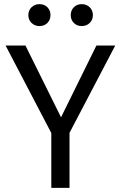

<svg xmlns="http://www.w3.org/2000/svg" viewBox="-20 -908 584 928"><path d="M316 -266V0H228V-265L7 -688H103L275 -341L446 -688H537ZM337 -873Q352 -888 375 -888Q398 -888 413.5 -873Q429 -858 429 -835Q429 -812 413.5 -797Q398 -782 375 -782Q352 -782 337 -797Q322 -812 322 -835Q322 -858 337 -873ZM132.5 -873Q148 -888 171 -888Q194 -888 209 -873Q224 -858 224 -835Q224 -812 209 -797Q194 -782 171 -782Q148 -782 132.5 -797Q117 -812 117 -835Q117 -858 132.5 -873Z"/></svg>

Font: FiraSans
Style: Regular
Weight: 350
Designer: Carrois Corporate & Edenspiekermann AG
Foundry: Carrois Corporate GbR & Edenspiekermann AG
Version: Version 3.106;PS 003.106;hotconv 1.0.70;makeotf.lib2.5.58329